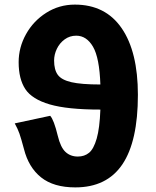

<svg xmlns="http://www.w3.org/2000/svg" viewBox="-20 -801 679 834"><path d="M84 -154Q72 -199 64.5 -220.5Q57 -242 44 -265L198 -298Q214 -281 231 -211Q243 -161 264.5 -141Q286 -121 318 -121Q347 -121 367 -137.5Q387 -154 400 -199Q413 -244 416 -325Q273 -325 196 -347.5Q119 -370 90 -414Q61 -458 61 -531Q61 -595 93 -652.5Q125 -710 181 -745.5Q237 -781 305 -781Q438 -781 508.5 -678.5Q579 -576 579 -389Q579 -187 511.5 -87Q444 13 307 13Q213 13 158.5 -30.5Q104 -74 84 -154ZM416 -434Q412 -550 384 -598Q356 -646 311 -646Q283 -646 261 -630Q239 -614 227 -589Q215 -564 215 -538Q215 -498 231 -476Q247 -454 290 -444Q333 -434 416 -434Z"/></svg>

Font: Nebula Sans Bold
Style: Regular
Weight: 700
Designer: Paul D. Hunt for Adobe (as Source Sans)
Foundry: Nebula Entertainment & Broadcasting LLC
Version: Version 1.010